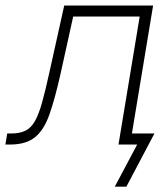

<svg xmlns="http://www.w3.org/2000/svg" viewBox="-60 -536 609 712"><path d="M-40 0 -33.2 -41H-19Q13.2 -41 34.2 -51.3Q55.2 -61.5 69.6 -86.9Q84 -112.3 96.4 -157.2Q108.9 -202.1 124 -271.5L178.2 -515.6H507.8L422.4 0H379.4L458 -474.6H211.4L164.1 -260.3Q143.6 -169.4 123.5 -112.1Q103.5 -54.7 70.1 -27.3Q36.6 0 -22.9 0ZM365.7 156.2 448.7 0H397.5L404.3 -41H512.7L408.7 156.2Z"/></svg>

Font: Inter Display ExtraLight
Style: Italic
Weight: 200
Italic angle: -9.39999°
Designer: Rasmus Andersson
Foundry: rsms
Version: Version 4.000;git-a52131595